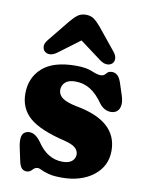

<svg xmlns="http://www.w3.org/2000/svg" viewBox="-81 -757 634 828"><g transform="rotate(10 236.0 -343.0)"><path d="M238 -55.5Q266 -55.5 279.5 -67.5Q293 -79.5 293 -96.5Q293 -113.5 279 -125.8Q265 -138 233 -146Q121 -172.5 75.2 -212.8Q29.5 -253 29.5 -317.5Q29.5 -387.5 77.8 -430.5Q126 -473.5 225 -473.5Q269 -473.5 294.8 -462.5Q320.5 -451.5 335.5 -451.5Q349.5 -451.5 357.8 -462.8Q366 -474 382 -474Q395 -474 405.2 -465.5Q415.5 -457 423 -435L440.5 -381.5Q450 -352.5 445 -332.8Q440 -313 423.5 -306.5Q406 -300 387.2 -306.5Q368.5 -313 355 -331.5Q329.5 -368.5 300.2 -387.2Q271 -406 234 -406Q203.5 -406 189.2 -392.5Q175 -379 175 -359.5Q175 -338.5 193 -324.8Q211 -311 254.5 -302Q438.5 -269.5 438.5 -138.5Q438.5 -71 385 -29.2Q331.5 12.5 246.5 12.5Q210 12.5 188.8 6.8Q167.5 1 156.2 -4.8Q145 -10.5 139 -10.5Q126 -10.5 116.5 1Q107 12.5 92.5 12.5Q80.5 12.5 72 4.2Q63.5 -4 59 -24L45.5 -87Q40 -114 43.8 -132Q47.5 -150 66 -155Q97.5 -163.5 127 -123Q171.5 -55.5 238 -55.5ZM134 -514.5Q118 -503 104 -502.5Q90 -502 80.5 -511Q73 -518 72.2 -531.2Q71.5 -544.5 84 -560L161.5 -655.5Q177.5 -675 192.2 -686.2Q207 -697.5 228.5 -697.5Q250.5 -697.5 265.2 -686.2Q280 -675 296 -655.5L373.5 -560Q385.5 -544.5 385 -531.2Q384.5 -518 377 -511Q367.5 -502 353.2 -502.5Q339 -503 323 -514.5L228.5 -585Z"/></g></svg>

Font: Fraunces 72pt S100
Style: Bold
Weight: 700
Version: Version 1.000; ttfautohint (v1.8.3)